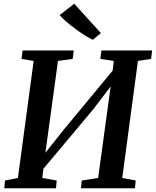

<svg xmlns="http://www.w3.org/2000/svg" viewBox="-20 -1015 840 1035"><path d="M3 0 7 -42 76.5 -55.5 161.5 -686.5 96 -697.5 102 -743H377.5L372 -697.5L292.5 -686.5L218 -142L194 -153L325 -317.5L621 -675L580.5 -579.5L593.5 -686.5L521 -697.5L526.5 -743H800L794.5 -697.5L723.5 -686.5L639 -55.5L711.5 -42L707.5 0H416L421 -42L509 -55.5L583 -596.5L607 -589L484 -427.5L179 -63.5L217.5 -135L208 -55.5L285.5 -42L282 0ZM480.5 -800.5Q462.5 -808.5 437.5 -824.2Q412.5 -840 386.5 -859.2Q360.5 -878.5 337.8 -898Q315 -917.5 301.5 -933.5L380 -995L524 -836.5Z"/></svg>

Font: Merriweather 28pt SemiBold
Style: Italic
Weight: 600
Italic angle: -7.8°
Version: Version 2.101